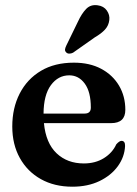

<svg xmlns="http://www.w3.org/2000/svg" viewBox="-20 -711 532 743"><path d="M465 -286Q465 -234.5 410 -234.5H150Q157.5 -157 199 -117.8Q240.5 -78.5 304.5 -78.5Q349 -78.5 382 -99Q415 -119.5 430 -152.5Q442 -166 450.5 -166Q464.5 -165.5 464 -146Q462 -103.5 436 -67.8Q410 -32 364.8 -10.2Q319.5 11.5 260 11.5Q190.5 11.5 138.2 -17.8Q86 -47 56.8 -99.5Q27.5 -152 27.5 -221.5Q27.5 -293 56.2 -349Q85 -405 138.2 -436.8Q191.5 -468.5 266 -468.5Q327 -468.5 371.5 -444.8Q416 -421 440.5 -379.8Q465 -338.5 465 -286ZM248 -419.5Q205 -419.5 177 -381.5Q149 -343.5 148.5 -271.5H307.5Q331.5 -271.5 331.5 -294.5Q331.5 -355.5 308 -387.5Q284.5 -419.5 248 -419.5ZM281.5 -627Q296 -658.5 313.5 -676.5Q331 -694.5 358 -690.5Q381.5 -687.5 393.5 -670.2Q405.5 -653 403 -633.5Q400.5 -612 386.2 -596.5Q372 -581 347 -566.5L262.5 -507Q255.5 -503.5 248 -503.5Q240.5 -503.5 236 -508.5Q230.5 -514 231.8 -520.8Q233 -527.5 236.5 -534.5Z"/></svg>

Font: Fraunces 72pt Soft SemiBold
Style: Regular
Weight: 600
Version: Version 1.000;[b76b70a41]